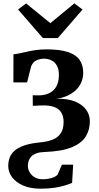

<svg xmlns="http://www.w3.org/2000/svg" viewBox="-20 -861 589 1145"><path d="M221.6 264.2Q160.6 264.2 117.4 245.1Q74.2 226 51.6 195.1Q29.1 164.2 29.1 129.7Q29.1 103.6 37.1 80.6Q45.2 57.5 65.9 38.7Q86.6 19.9 123.4 6.9Q160.2 -6.2 217.7 -11.7Q260.1 -15.4 291.8 -27.3Q323.5 -39.3 341.4 -64.8Q359.3 -90.3 359.3 -134.1Q359.3 -166.6 345.8 -189.4Q332.3 -212.1 302.6 -223.2Q273 -234.2 224.3 -232L175.6 -229.9L175.1 -292.9L210.8 -292.3Q239.8 -291.8 267.6 -302.8Q295.5 -313.8 313.4 -341.2Q331.3 -368.5 331.3 -415.9Q331.3 -446.5 320.2 -467.8Q309 -489.1 288.8 -500Q268.6 -511 241.5 -511Q221.8 -511 200.1 -502.4Q178.5 -493.9 166.3 -466.9L141.4 -369.6H59.8L60.3 -537.3Q77.3 -538.5 97.6 -543.1Q117.9 -547.6 142 -553Q166.1 -558.4 194.6 -562.5Q223.2 -566.6 256.9 -566.6Q336.6 -566.6 384.8 -550.8Q432.9 -535 454.6 -504Q476.2 -473 476.2 -427.4Q476.2 -393.6 463.3 -366.5Q450.5 -339.3 428 -319.7Q405.6 -300 376.4 -287.9Q347.3 -275.7 314.4 -271.8Q380.6 -274.2 425.5 -256.4Q470.4 -238.6 493.2 -207.4Q515.9 -176.2 515.9 -137.5Q515.9 -88.1 492 -48Q468 -7.8 408.6 17Q349.2 41.8 243.5 45.5Q215.5 46.6 196.9 53.5Q178.3 60.4 167.1 71.8Q156 83.3 151.1 97.7Q146.3 112.1 146.3 128.1Q146.3 148.1 156.8 166.5Q167.4 184.9 187.3 196.4Q207.1 208 234.4 208Q261.7 208 285.8 201.1Q309.9 194.2 323.1 181.5L349.2 121.1H416.3L410 229.7Q392.3 237.1 366.4 245.1Q340.5 253.2 305 258.7Q269.5 264.2 221.6 264.2ZM235.7 -634 87.7 -804.5 135.8 -840.5 280.2 -722.9 423.5 -840.9 472.3 -804.1 324.7 -634Z"/></svg>

Font: Merriweather Light
Style: Regular
Weight: 300
Designer: Eben Sorkin
Foundry: Eben Sorkin
Version: Version 2.100